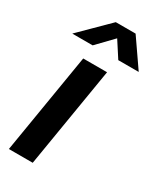

<svg xmlns="http://www.w3.org/2000/svg" viewBox="-189 -803 725 868"><g transform="rotate(30 174.0 -369.0)"><path d="M14.2 0 100.6 -522.5H225.1L138.7 0ZM107.9 -595.2H2.4V-596.2L146 -738.3H249.5L347.7 -596.2V-595.2H241.7L188 -678.2Z"/></g></svg>

Font: Inter 28pt SemiBold
Style: Italic
Weight: 600
Italic angle: -9.3988°
Designer: Rasmus Andersson
Foundry: rsms
Version: Version 4.001;git-66647c0bb